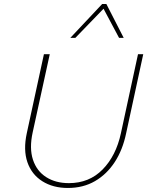

<svg xmlns="http://www.w3.org/2000/svg" viewBox="-20 -927 733 953"><path d="M317 6Q243 6 190 -27.5Q137 -61 116 -122Q95 -183 113 -266L198 -658H227L142 -269Q125 -191 143.5 -134.5Q162 -78 209 -48Q256 -18 322 -18Q423 -18 489.5 -86Q556 -154 580 -265L665 -658H691L606 -265Q589 -183 549.5 -122.5Q510 -62 451.5 -28Q393 6 317 6ZM329 -739 487 -907H508L501 -891L354 -739ZM571 -739 490 -891 487 -907H508L594 -739Z"/></svg>

Font: Ysabeau Infant Thin
Style: Italic
Weight: 250
Italic angle: -12°
Designer: Christian Thalmann (Catharsis Fonts)
Version: Version 2.001;gftools[0.9.30]; featfreeze: ss01,ss02,lnum